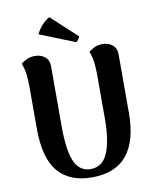

<svg xmlns="http://www.w3.org/2000/svg" viewBox="-98 -986 873 1075"><g transform="rotate(-10 338.0 -448.5)"><path d="M603 -641V-307Q603 -147 537 -66.5Q471 14 338 14Q211 14 145.5 -63Q80 -140 80 -307V-551Q80 -580 76.5 -613.5Q73 -647 60 -681Q69 -689 90 -700Q111 -711 140 -711Q173 -711 196 -692.5Q219 -674 219 -641V-300Q219 -158 247.5 -95.5Q276 -33 338 -33Q405 -33 435 -101.5Q465 -170 465 -300V-551Q465 -580 461.5 -613.5Q458 -647 445 -681Q454 -689 474.5 -700Q495 -711 524 -711Q557 -711 580 -692.5Q603 -674 603 -641ZM181 -827Q187 -842 200 -859.5Q213 -877 229 -891.5Q245 -906 257 -911L402 -777Q403 -773 395.5 -761.5Q388 -750 381 -747Z"/></g></svg>

Font: Arima Thin
Style: Regular
Weight: 100
Designer: Joana Correia and Natanael Gama
Foundry: NDISCOVER
Version: Version 1.101;gftools[0.9.23]